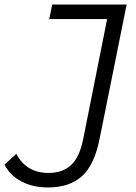

<svg xmlns="http://www.w3.org/2000/svg" viewBox="-77 -720 598 846"><path d="M-57 5 -5 -42Q15 -2 51 20Q87 42 136 42Q199 42 236.5 7Q274 -28 290 -109L395 -636H140L153 -700H481L362 -109Q339 7 284 56.5Q229 106 134 106Q67 106 16.5 79Q-34 52 -57 5Z"/></svg>

Font: Montserrat Alternates
Style: Italic
Weight: 400
Italic angle: -11.3°
Designer: Julieta Ulanovsky
Foundry: Julieta Ulanovsky
Version: Version 7.200